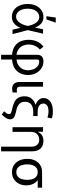

<svg xmlns="http://www.w3.org/2000/svg" viewBox="1188 -2001 1017 3433"><g transform="rotate(90 1696.5 -284.5)"><path d="M277 11.4Q208.8 10.7 158 -25.7Q107.2 -62.1 79.2 -126.1Q51.1 -190 51.1 -272.7Q51.1 -354.8 80.8 -417.8Q110.4 -480.8 162.6 -516.7Q214.8 -552.6 282.7 -552.6Q357.2 -552.6 402.2 -510.8Q447.1 -469.1 473 -403.4H473.4L504.3 -545.5H582.4L518.8 -272.7L589.5 0H511.4L478 -137.8H477.3Q449.6 -71.7 400.9 -29.8Q352.3 12.1 277 11.4ZM445 -272.7 444.6 -274.1Q439.3 -300.1 428.3 -334.5Q417.3 -369 398.8 -401.6Q380.3 -434.3 351.7 -455.8Q323.2 -477.3 282.7 -477.3Q239.3 -477.3 206 -451Q172.6 -424.7 153.8 -378.2Q134.9 -331.7 134.9 -271.3Q134.9 -212.4 152.7 -165.3Q170.5 -118.3 202.4 -91.1Q234.4 -63.9 277 -63.9Q316.4 -63.9 345.5 -85.8Q374.6 -107.6 394.5 -140.8Q414.4 -174 426.7 -209.3Q438.9 -244.7 444.6 -271.3ZM269.9 -606.5 294 -772.7H384.9L328.1 -606.5Z M960.2 204.5V8.5Q862.2 0.4 803.3 -41.5Q744.3 -83.5 718 -147.9Q691.8 -212.4 691.8 -288.4Q691.8 -372.5 722.7 -441.2Q753.6 -509.9 815.3 -552.6L865.1 -488.6Q822.4 -450.3 800.1 -401.8Q777.7 -353.3 775.6 -288.4Q775.6 -237.2 794.7 -190.7Q813.9 -144.2 854.8 -111.7Q895.6 -79.2 960.2 -70.7V-440.3Q960.2 -498.9 991.1 -525.7Q1022 -552.6 1079.5 -552.6Q1146.3 -552.6 1201.2 -516.5Q1256 -480.5 1288.5 -418.1Q1321 -355.8 1321 -277Q1321 -206.3 1293.7 -144.2Q1266.3 -82 1205.4 -40.8Q1144.5 0.4 1044 8.2V204.5ZM1044 -70.7Q1111.2 -78.8 1153.9 -110.1Q1196.7 -141.3 1217 -185.5Q1237.2 -229.8 1237.2 -277Q1235.8 -331 1216.6 -376.6Q1197.4 -422.2 1162.6 -449.8Q1127.8 -477.3 1079.5 -477.3Q1061.4 -477.3 1052.7 -467.2Q1044 -457 1044 -443.2Z M1446 -545.5H1529.8V-134.9Q1529.8 -96.6 1549.9 -85.9Q1570 -75.3 1592.3 -75.3Q1603 -75.3 1615.6 -77.8Q1628.2 -80.3 1633.5 -82.4V-2.8Q1622.9 0.4 1605.5 3.7Q1588.1 7.1 1562.5 7.1Q1512.4 7.1 1479.2 -24.5Q1446 -56.1 1446 -134.9Z M2096.6 -701.7 2082.4 -625Q2056.8 -632.5 2029.8 -638Q2002.8 -643.5 1973 -643.5Q1898.4 -643.5 1864.7 -616.5Q1831 -589.5 1831 -555.4Q1831 -507.5 1866.8 -478.2Q1902.7 -448.9 1985.8 -448.9H2055.4V-370.7H1985.8Q1895.2 -370.7 1847.5 -333.5Q1799.7 -296.2 1799.7 -217.3Q1799.7 -175.4 1818.4 -146.3Q1837 -117.2 1866.7 -99.4Q1896.3 -81.7 1929 -73.9L1984.4 -61.1Q2024.9 -51.1 2053.8 -39.8Q2082.7 -28.4 2098.2 -8.5Q2113.6 11.4 2113.6 46.9Q2112.9 73.2 2098.4 101.4Q2083.8 129.6 2063.9 153.9Q2044 178.3 2027 193.2L1970.2 150.6Q1993.6 122.9 2006.7 105.1Q2019.9 87.4 2019.9 59.7Q2019.9 40.5 2003.2 30Q1986.5 19.5 1946 9.9L1919 4.3Q1854.4 -9.2 1805.4 -33.4Q1756.4 -57.5 1729 -101.6Q1701.7 -145.6 1701.7 -218.8Q1701.7 -292.6 1743.1 -341.1Q1784.4 -389.6 1854.8 -411.2Q1797.9 -431.8 1765.4 -469.1Q1733 -506.4 1733 -552.6Q1733 -632.5 1798.1 -677Q1863.3 -721.6 1973 -721.6Q2007.1 -721.6 2041.2 -715.9Q2075.3 -710.2 2096.6 -701.7Z M2338.1 -328.1V0H2254.3V-545.5H2335.2V-460.2H2342.3Q2361.5 -501.8 2400.6 -527.2Q2439.6 -552.6 2501.4 -552.6Q2584.5 -552.6 2635.3 -501.8Q2686.1 -451 2686.1 -346.6V204.5H2602.3V-340.9Q2602.3 -404.8 2569.1 -441.1Q2535.9 -477.3 2477.3 -477.3Q2417.6 -477.3 2377.8 -438.4Q2338.1 -399.5 2338.1 -328.1Z M2821 -258.5V-269.9Q2821 -343 2849.3 -401.6Q2877.5 -460.2 2930.2 -494.3Q2983 -528.4 3056.8 -528.4H3335.2V-450.3H3198.9Q3244 -418.3 3269 -366.5Q3294 -314.6 3294 -248.6V-238.6Q3294 -174.7 3266.2 -117.9Q3238.3 -61.1 3185.5 -25.6Q3132.8 9.9 3058.2 9.9Q2983.7 9.9 2930.6 -25.6Q2877.5 -61.1 2849.3 -121.8Q2821 -182.5 2821 -258.5ZM2919 -269.9V-258.5Q2919 -207.4 2933.4 -164.1Q2947.8 -120.7 2978.5 -94.5Q3009.2 -68.2 3058.2 -68.2Q3106.5 -68.2 3136.9 -94.5Q3167.3 -120.7 3181.6 -164.1Q3196 -207.4 3196 -258.5V-269.9Q3196 -318.2 3181.6 -359.2Q3167.3 -400.2 3136.5 -425.2Q3105.8 -450.3 3056.8 -450.3Q3008.5 -450.3 2978.2 -425.2Q2947.8 -400.2 2933.4 -359.2Q2919 -318.2 2919 -269.9Z"/></g></svg>

Font: Inter UI
Style: Regular
Weight: 400
Designer: Rasmus Andersson
Foundry: rsms
Version: 3.2;8d6f07862